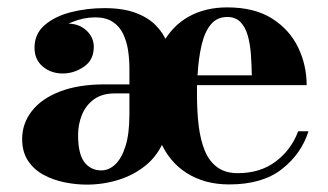

<svg xmlns="http://www.w3.org/2000/svg" viewBox="-20 -490 888 520"><path d="M215 10Q185.5 10 154.8 3.8Q124 -2.5 98 -16.5Q72 -30.5 56 -54.5Q40 -78.5 40 -113.5Q40 -155.5 66.2 -189.2Q92.5 -223 142.5 -242.2Q192.5 -261.5 263.5 -261.5H330.5V-304.5Q330.5 -329.5 326.8 -354Q323 -378.5 313.2 -398.8Q303.5 -419 285 -431Q266.5 -443 238 -443Q222.5 -443 206.5 -439.8Q190.5 -436.5 175.2 -430.2Q160 -424 147.8 -414.5Q135.5 -405 128.5 -392.5Q134.5 -404 144.2 -412.5Q154 -421 164 -426Q194 -426 214 -407.5Q234 -389 234 -363Q234 -327.5 207.2 -309.2Q180.5 -291 150 -291Q118 -291 95.8 -309.8Q73.5 -328.5 73.5 -361Q73.5 -398.5 101.2 -422.2Q129 -446 172.2 -457Q215.5 -468 262.5 -468Q312.5 -468 346.5 -455.5Q380.5 -443 401.5 -421.8Q422.5 -400.5 433 -374L420.5 -372Q446.5 -420 491.2 -445Q536 -470 595.5 -470Q669 -470 716.5 -440Q764 -410 787.2 -362Q810.5 -314 810.5 -259.5H513.5Q513.5 -253 513.5 -246.5Q513.5 -240 513.5 -233Q513.5 -187.5 518.2 -148.8Q523 -110 535 -81.2Q547 -52.5 568.8 -36.8Q590.5 -21 624 -21Q685 -21 727 -52.8Q769 -84.5 787.5 -134.5H815.5Q796 -73 743.2 -31.8Q690.5 9.5 600.5 9.5Q534.5 9.5 485.8 -21.2Q437 -52 412.5 -111H424.5Q408 -69.5 375.5 -42.8Q343 -16 301.2 -3Q259.5 10 215 10ZM254.5 -28.5Q275 -28.5 292.2 -44.8Q309.5 -61 320 -94.5Q330.5 -128 330.5 -180.5V-237H291Q256.5 -237 234.5 -221Q212.5 -205 202 -179.2Q191.5 -153.5 191.5 -124.5Q191.5 -72.5 208.8 -50.5Q226 -28.5 254.5 -28.5ZM515 -286H662Q661.5 -315 659.5 -343Q657.5 -371 651 -393.8Q644.5 -416.5 631.2 -430.2Q618 -444 595.5 -444Q567.5 -444 550.8 -423.5Q534 -403 525.8 -367.2Q517.5 -331.5 515 -286Z"/></svg>

Font: Bodoni Moda 9pt
Style: Bold
Weight: 700
Designer: Owen Earl
Foundry: indestructible type
Version: Version 2.005